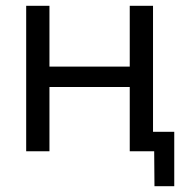

<svg xmlns="http://www.w3.org/2000/svg" viewBox="-20 -520 640 660"><path d="M426 -221H150V0H70V-500H150V-291H426V-500H506V-67H579V120H511L510 0H426Z"/></svg>

Font: PT Mono
Style: Regular
Weight: 400
Monospace: yes
Designer: A.Korolkova, I.Chaeva
Foundry: ParaType Ltd
Version: Version 1.001W OFL